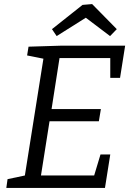

<svg xmlns="http://www.w3.org/2000/svg" viewBox="-20 -922 646 942"><path d="M473 -164H521L495 0H11L17 -43L102 -61L193 -634L113 -650L120 -693L282 -698H594L569 -540H521V-637H272L233 -387H475L465 -327H223L181 -61H442ZM258 -745 235 -779 385 -898 432 -902 553 -779 520 -745 401 -835Z"/></svg>

Font: Bitter
Style: Italic
Weight: 400
Italic angle: -9°
Designer: Sol Matas, and Bitter project Authors
Foundry: Sol Matas
Version: Version 2.001